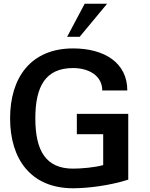

<svg xmlns="http://www.w3.org/2000/svg" viewBox="-20 -994 801 1027"><path d="M371 13C452 13 569 -2 666 -33V-385H391V-276H532V-111C488 -98 412 -92 371 -92C225 -92 169 -188 169 -361C169 -534 225 -630 371 -630C455 -630 527 -589 527 -510H661C661 -658 539 -735 371 -735C145 -735 34 -579 34 -361C34 -143 145 13 371 13ZM553 -974H433L339 -797H406Z"/></svg>

Font: Perun SemiBold
Style: Regular
Weight: 600
Foundry: Copyright (c) Stefan Peev, Context Ltd, 2016
Version: Version 1.089